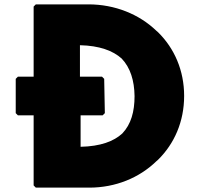

<svg xmlns="http://www.w3.org/2000/svg" viewBox="-20 -852 915 879"><path d="M62 -501 52 -491V-334L62 -324H134V-3L144 7H389C509 7 618 -38 696 -114L704 -121C778 -194 823 -295 823 -413C823 -530 778 -631 704 -704L696 -711C617 -787 506 -832 385 -832H144L134 -822V-501ZM349 -180V-324H450L460 -334L457 -491L447 -501H346V-645C435 -643 497 -620 537 -584C577 -542 595 -483 596 -412C596 -341 580 -283 540 -241C501 -205 440 -182 349 -180Z"/></svg>

Font: Hussar Woodtype
Style: Ultra
Weight: 900
Foundry: Cannot Into Space Fonts
Version: Version 1.07